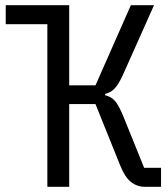

<svg xmlns="http://www.w3.org/2000/svg" viewBox="-20 -718 640 738"><path d="M162 -625H2V-698H246V-390H347L483 -698H572L451 -427Q434 -391 419.5 -376.5Q405 -362 384 -357V-352Q406 -347 420.5 -331.5Q435 -316 452 -276L534 -73H599V0H536Q507 0 483.5 -18.5Q460 -37 442 -82L347 -318H246V0H162Z"/></svg>

Font: IBM Plex Mono
Style: Regular
Weight: 400
Monospace: yes
Designer: Mike Abbink, Paul van der Laan, Pieter van Rosmalen
Foundry: Bold Monday
Version: Version 2.3